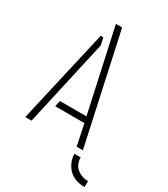

<svg xmlns="http://www.w3.org/2000/svg" viewBox="-207 -778 911 1040"><g transform="rotate(30 248.5 -257.5)"><path d="M497.1 168Q408.2 168 373 96.7Q359.4 68.4 359.4 39.1H398.4Q398.4 95.7 448.2 120.1Q470.7 130.9 497.1 130.9ZM29.3 0 163.1 -585H179.7L189.5 -541L68.4 0ZM140.6 -131.8 148.4 -168.9H314.5L202.1 -682.6H241.2L389.6 0H350.6L323.2 -131.8Z"/></g></svg>

Font: Post No Bills Colombo
Style: Light
Weight: 400
Designer: Kosala Senevirathne, Siva Puranthara, Lasantha Premarathna, Tharique Azeez
Foundry: Mooniak
Version: Version 1.220 ; ttfautohint (v1.5)